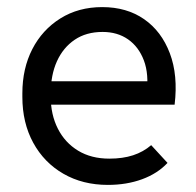

<svg xmlns="http://www.w3.org/2000/svg" viewBox="-20 -511 553 541"><path d="M284 10Q213 10 158.5 -21.5Q104 -53 73.5 -109Q43 -165 43 -238V-248Q43 -318 71 -372.5Q99 -427 150 -459Q201 -491 268 -491Q337 -491 386 -457Q435 -423 458.5 -361Q482 -299 472 -216H101V-282H429L393 -247Q400 -302 385.5 -340.5Q371 -379 341 -400Q311 -421 269 -421Q223 -421 190.5 -399Q158 -377 140.5 -338.5Q123 -300 123 -248V-238Q123 -188 143 -148.5Q163 -109 200 -86.5Q237 -64 288 -64Q326 -64 355 -73.5Q384 -83 406 -102L452 -52Q424 -22 380.5 -6Q337 10 284 10Z"/></svg>

Font: SUSE
Style: Regular
Weight: 400
Designer: Rene Bieder
Foundry: SUSE
Version: Version 1.000